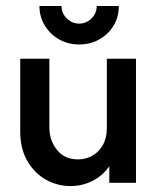

<svg xmlns="http://www.w3.org/2000/svg" viewBox="-20 -614 533 645"><path d="M216.7 11.1Q172.9 11.1 134.4 -10.4Q95.8 -31.9 71.9 -73.3Q47.9 -114.6 47.9 -172.2V-416.7H145.8V-185.4Q145.8 -143.1 171.2 -110.8Q196.5 -78.5 242.4 -78.5Q267.4 -78.5 289.6 -90.6Q311.8 -102.8 325.3 -126.4Q338.9 -150 338.9 -184V-416.7H436.8V0H347.2V-55.6Q325 -23.6 290.6 -6.2Q256.2 11.1 216.7 11.1ZM245.8 -464.6Q209 -464.6 178.8 -481.6Q148.6 -498.6 130.6 -528.1Q112.5 -557.6 112.5 -593.8H186.8Q186.8 -569.4 204.5 -552.1Q222.2 -534.7 245.8 -534.7Q270.1 -534.7 287.5 -552.1Q304.9 -569.4 304.9 -593.8H379.2Q379.2 -556.9 361.5 -527.8Q343.7 -498.6 313.5 -481.6Q283.3 -464.6 245.8 -464.6Z"/></svg>

Font: Afacad Flux Medium
Style: Regular
Weight: 500
Designer: Kristian Moeller
Foundry: Dicotype
Version: Version 1.100